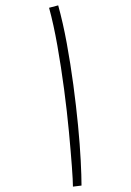

<svg xmlns="http://www.w3.org/2000/svg" viewBox="-20 -695 488 716"><path d="M284 -3 252 1Q252 -20 248 -74.5Q244 -129 237 -204Q230 -279 219 -362Q208 -445 194 -524.5Q180 -604 163 -666L197 -675Q215 -610 229 -533.5Q243 -457 253.5 -378.5Q264 -300 271 -227.5Q278 -155 281 -96.5Q284 -38 284 -3Z"/></svg>

Font: Noto Sans Arabic Cond ExtLt
Style: Regular
Weight: 200
Width: 3
Designer: Monotype Design Team, Nadine Chahine, Nizar Qandah and Khaled Hosny
Foundry: Monotype Imaging Inc.
Version: Version 2.012; ttfautohint (v1.8.4.7-5d5b)